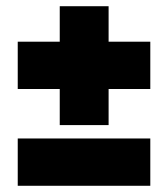

<svg xmlns="http://www.w3.org/2000/svg" viewBox="-20 -621 540 617"><path d="M463 -487V-335H329V-219H172V-335H37V-487H172V-601H329V-487ZM463 -176V-24H37V-176Z"/></svg>

Font: Blinker ExtraBold
Style: Regular
Weight: 800
Designer: Juergen Huber
Foundry: supertype
Version: Version 1.017;hotconv 1.0.117;makeotfexe 2.5.65602